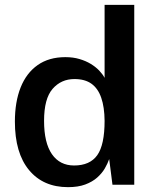

<svg xmlns="http://www.w3.org/2000/svg" viewBox="-20 -763 643 793"><path d="M261 10Q158.5 10 100 -60.5Q41.5 -131 41.5 -261Q41.5 -342 65.2 -401.8Q89 -461.5 135.5 -494.2Q182 -527 250 -527Q282 -527 308.2 -519.2Q334.5 -511.5 355 -499Q375.5 -486.5 389.8 -471.5Q404 -456.5 412 -441.5V-743H534.5V0H444.5L431 -106Q424.5 -87.5 412.8 -67.2Q401 -47 381.2 -29.5Q361.5 -12 332 -1Q302.5 10 261 10ZM286 -79.5Q351.5 -79.5 381.8 -122.2Q412 -165 412 -264Q411.5 -320.5 398.2 -359Q385 -397.5 358 -417Q331 -436.5 287.5 -436.5Q232.5 -436.5 197.2 -396Q162 -355.5 162 -264Q162 -173 194.5 -126.2Q227 -79.5 286 -79.5Z"/></svg>

Font: Public Sans Thin SemiBold
Style: Regular
Weight: 600
Version: Version 2.001